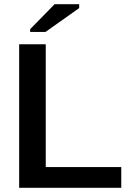

<svg xmlns="http://www.w3.org/2000/svg" viewBox="-20 -900 633 920"><path d="M561 -99.6V0H71.8V-688H199.2V-99.6ZM359.4 -861.3 198.2 -747.1H124.5V-760.3L241.7 -879.9H359.4Z"/></svg>

Font: Arimo SemiBold
Style: Regular
Weight: 600
Designer: Steve Matteson
Foundry: Monotype Imaging Inc.
Version: Version 1.33